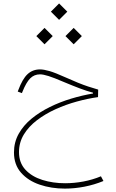

<svg xmlns="http://www.w3.org/2000/svg" viewBox="-20 -775 679 1120"><path d="M276.9 -707 324.7 -659.2 372.6 -707 324.7 -754.9ZM361.8 -564.5 409.7 -516.6 457.5 -564.5 409.7 -612.3ZM191.9 -564.5 239.7 -516.6 287.6 -564.5 239.7 -612.3ZM213.4 -370.1Q170.4 -370.1 140.6 -342.3Q110.8 -314.5 86.4 -248.5L83.5 -240.7L107.9 -231.9L110.8 -239.3Q132.8 -294.4 156.2 -317.9Q179.7 -341.3 213.4 -341.3Q231.9 -341.3 262.9 -331.5Q293.9 -321.8 350.6 -297.4Q404.3 -274.9 445.1 -259.5Q485.8 -244.1 522.5 -234.4V-229.5Q460.4 -219.2 395.5 -199.7Q330.6 -180.2 271 -150.9Q211.4 -121.6 164.1 -82.8Q116.7 -43.9 89.1 5.4Q61.5 54.7 61.5 114.3Q61.5 185.5 102.8 232.4Q144 279.3 211.7 302.2Q279.3 325.2 358.4 325.2Q414.6 325.2 472.4 314Q530.3 302.7 583.5 280.8L568.8 253.4Q521 273.4 467 283.7Q413.1 293.9 359.9 293.9Q289.1 293.9 227.5 274.7Q166 255.4 128.4 215.1Q90.8 174.8 90.8 112.3Q90.8 56.2 119.1 9.5Q147.5 -37.1 195.6 -73.7Q243.7 -110.4 303.7 -137.7Q363.8 -165 428 -182.6Q492.2 -200.2 551.8 -208.5L552.7 -252.4Q522.9 -260.7 494.4 -270.3Q465.8 -279.8 434.1 -292.7Q402.3 -305.7 363.3 -323.2Q301.3 -351.1 268.3 -360.6Q235.4 -370.1 213.4 -370.1Z"/></svg>

Font: Estedad VF
Style: Regular
Weight: 100
Designer: Amin Abedi
Version: Version 7.3